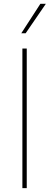

<svg xmlns="http://www.w3.org/2000/svg" viewBox="-20 -980 259 1000"><path d="M119.3 -727.3V0H96.6V-727.3ZM90.9 -806.8 190.3 -960.2H218.8L113.6 -806.8Z"/></svg>

Font: Inter UI Thin
Style: Regular
Weight: 100
Designer: Rasmus Andersson
Foundry: rsms
Version: 3.2;8d6f07862